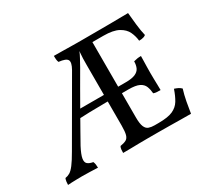

<svg xmlns="http://www.w3.org/2000/svg" viewBox="-137 -887 1184 1100"><g transform="rotate(-30 455.5 -337.5)"><path d="M288 -341H606Q646 -341 668 -350.5Q690 -360 698.5 -378Q707 -396 707 -421Q722 -425 732 -426.5Q742 -428 756 -428Q756 -418 755.5 -398.5Q755 -379 754.5 -357Q754 -335 754 -317Q754 -299 754.5 -276.5Q755 -254 755.5 -234Q756 -214 756 -203Q742 -203 731 -203.5Q720 -204 710 -208Q708 -234 700 -254.5Q692 -275 669 -286.5Q646 -298 598 -298Q508 -298 445.5 -297.5Q383 -297 339.5 -296Q296 -295 263 -293ZM461 -540Q461 -564 461.5 -581.5Q462 -599 464 -620.5Q466 -642 471 -676H555V-138Q555 -96 563.5 -76Q572 -56 588 -50.5Q604 -45 625 -45V0Q589 0 557 0Q525 0 496 0.5Q467 1 440.5 1.5Q414 2 390 2Q390 -9 391 -20.5Q392 -32 397 -40Q422 -44 436 -51.5Q450 -59 455.5 -79Q461 -99 461 -138ZM517 -676Q613 -676 691 -676.5Q769 -677 815 -678Q818 -644 823 -598.5Q828 -553 836 -521Q830 -516 823 -513.5Q816 -511 808 -510Q800 -509 791 -509Q788 -540 774.5 -569Q761 -598 726.5 -617Q692 -636 627 -636H517ZM483 -676Q472 -646 464.5 -628Q457 -610 447.5 -592.5Q438 -575 422 -546Q394 -498 361.5 -441.5Q329 -385 297.5 -329.5Q266 -274 240 -228Q214 -182 199 -155Q176 -111 172 -87Q168 -63 180 -52.5Q192 -42 216 -38Q220 -29 221.5 -19Q223 -9 223 3Q200 2 171.5 1Q143 0 118 0Q102 0 84 0.5Q66 1 50.5 1.5Q35 2 25 3Q25 -7 26.5 -18.5Q28 -30 32 -39Q48 -41 62.5 -49.5Q77 -58 95 -81.5Q113 -105 140 -152L374 -556Q396 -595 387 -612.5Q378 -630 330 -635Q326 -644 325 -655.5Q324 -667 324 -678Q350 -678 380.5 -677.5Q411 -677 438.5 -676.5Q466 -676 483 -676ZM552 -45H651Q714 -45 746 -59.5Q778 -74 795 -102Q812 -130 826 -171Q841 -166 851 -161Q861 -156 870 -147Q859 -112 851.5 -72Q844 -32 839 2Q808 2 771.5 1.5Q735 1 696 0.5Q657 0 620 0Q583 0 552 0Z"/></g></svg>

Font: Vollkorn
Style: Regular
Weight: 400
Designer: Friedrich Althausen
Foundry: Friedrich Althausen
Version: Version 4.104